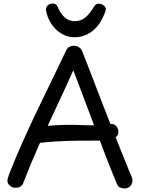

<svg xmlns="http://www.w3.org/2000/svg" viewBox="-20 -1048 806 1087"><path d="M114 -18Q109 -1 97.5 7Q86 15 69 15Q50 15 36 3.5Q22 -8 22 -26Q22 -31 24 -38.5Q26 -46 33 -65Q67 -152 105.5 -238.5Q144 -325 185.5 -412Q227 -499 270 -586.5Q313 -674 355 -763Q361 -776 372.5 -782.5Q384 -789 397 -789Q414 -789 427.5 -780Q441 -771 446 -756Q451 -744 468 -700.5Q485 -657 509 -594Q533 -531 561.5 -458Q590 -385 618.5 -312Q647 -239 672.5 -176Q698 -113 715 -71Q720 -61 725 -48.5Q730 -36 730 -28Q730 -6 716.5 6.5Q703 19 686 19Q676 19 662.5 14.5Q649 10 643 -4Q609 -85 574.5 -175Q540 -265 507 -353.5Q474 -442 445 -518.5Q416 -595 395 -650Q346 -541 296.5 -435.5Q247 -330 200.5 -226Q154 -122 114 -18ZM196 -238Q181 -237 163.5 -252Q146 -267 146 -286Q146 -299 155 -307.5Q164 -316 176.5 -321Q189 -326 200 -328Q222 -333 261 -336.5Q300 -340 352 -341Q404 -342 465 -339Q484 -338 504 -338.5Q524 -339 542.5 -340Q561 -341 576.5 -342.5Q592 -344 603 -346Q624 -349 637 -335Q650 -321 650 -302Q650 -285 639.5 -275Q629 -265 612 -260Q595 -255 576.5 -253.5Q558 -252 542 -252Q485 -252 426 -251.5Q367 -251 309.5 -248Q252 -245 196 -238ZM401 -837Q363 -837 329 -857Q295 -877 271.5 -911.5Q248 -946 241 -988Q238 -1007 250.5 -1017.5Q263 -1028 277 -1028Q299 -1028 306 -1010Q319 -979 335 -961Q351 -943 368 -935.5Q385 -928 401 -928Q437 -928 462 -948Q487 -968 512 -1010Q518 -1020 525 -1023.5Q532 -1027 540 -1027Q557 -1027 570 -1014.5Q583 -1002 578 -988Q553 -913 506.5 -875Q460 -837 401 -837Z"/></svg>

Font: Playpen Sans Deva
Style: Regular
Weight: 400
Designer: Pooja Saxena, Gunjan Panchal, Laura Meseguer, Veronika Burian, José Scaglione
Foundry: TypeTogether
Version: Version 2.000